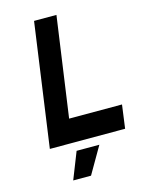

<svg xmlns="http://www.w3.org/2000/svg" viewBox="-132 -776 779 1052"><g transform="rotate(-15 257.5 -250.0)"><path d="M149 200H250L338 48H209ZM70 0H497L515 -133H215L295 -700H168Z"/></g></svg>

Font: Unageo
Style: Bold-Italic
Weight: 700
Designer: Richard Sepsi
Foundry: Richard Sepsi
Version: Version 2.000